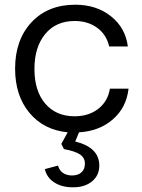

<svg xmlns="http://www.w3.org/2000/svg" viewBox="-20 -553 602 814"><path d="M287 241Q243 241 211 221Q179 201 170 164L226 149Q237 189 284 191Q311 191 325.5 177.5Q340 164 340 141Q340 116 319.5 102Q299 88 251 79L240 57L267 8Q165 -2 104.5 -75Q44 -148 44 -262Q44 -384 113.5 -458.5Q183 -533 299 -533Q389 -533 450.5 -484Q512 -435 522 -356H443Q431 -407 391.5 -435.5Q352 -464 297 -464Q217 -464 171.5 -408.5Q126 -353 126 -261Q126 -167 172 -113.5Q218 -60 296 -60Q356 -60 396.5 -91.5Q437 -123 446 -177H525Q516 -97 458.5 -47Q401 3 315 8L299 47Q401 72 401 149Q401 191 369.5 216.5Q338 242 287 241Z"/></svg>

Font: Mona Sans
Style: Regular
Weight: 400
Designer: Deni Anggara
Foundry: GitHub
Version: Version 2.000;Glyphs 3.2.3 (3260)